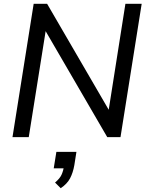

<svg xmlns="http://www.w3.org/2000/svg" viewBox="-20 -725 781 1015"><path d="M46 0 158 -705H229L572 -115H550L643 -705H729L617 0H547L204 -590H226L132 0ZM301 270 271 240Q296 219 305 199.5Q314 180 319 153L338 165H264L278 78H384L373 148Q366 188 350.5 217.5Q335 247 301 270Z"/></svg>

Font: Nunito Sans 12pt Medium
Style: Italic
Weight: 500
Italic angle: -9°
Designer: Vernon Adams
Foundry: Vernon Adams
Version: Version 3.101;gftools[0.9.27]